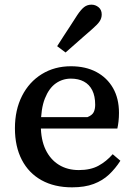

<svg xmlns="http://www.w3.org/2000/svg" viewBox="-20 -790 576 823"><path d="M289 13Q213 13 158 -17.5Q103 -48 73.5 -105Q44 -162 44 -240Q44 -319 74.5 -379Q105 -439 159.5 -472.5Q214 -506 284 -506Q347 -506 393 -481.5Q439 -457 464.5 -412.5Q490 -368 490 -306Q490 -287 488 -269.5Q486 -252 483 -239H109V-288H355Q375 -296 381.5 -309Q388 -322 388 -341Q388 -378 375.5 -403Q363 -428 339.5 -440.5Q316 -453 284 -453Q248 -453 219 -432.5Q190 -412 172.5 -368Q155 -324 155 -253Q155 -191 175.5 -148.5Q196 -106 232.5 -83.5Q269 -61 318 -61Q368 -61 402 -79.5Q436 -98 463 -129L496 -101Q475 -68 447.5 -42Q420 -16 381.5 -1.5Q343 13 289 13ZM225 -592Q239 -614 252.5 -635Q266 -656 281 -678.5Q296 -701 311 -725Q327 -749 340.5 -759.5Q354 -770 372 -770Q389 -770 402.5 -759Q416 -748 416 -728Q416 -712 407 -698.5Q398 -685 376 -666Q356 -649 336.5 -631.5Q317 -614 298.5 -598Q280 -582 261 -565Z"/></svg>

Font: Source Serif 4 Medium
Style: Regular
Weight: 500
Designer: Frank Grießhammer
Foundry: Adobe Systems Incorporated
Version: Version 4.004;hotconv 1.0.116;makeotfexe 2.5.65601